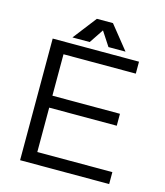

<svg xmlns="http://www.w3.org/2000/svg" viewBox="-112 -833 790 918"><g transform="rotate(15 283.5 -374.0)"><path d="M295.9 -702.1 249 -631.8H163.6L253.4 -748H333L426.3 -631.8H341.8ZM514.6 0H73.7V-602.1H501V-543H143.1V-337.9H477.5V-278.8H143.1V-59.1H514.6Z"/></g></svg>

Font: AKL 022
Style: Regular
Weight: 400
Designer: AKL
Foundry: AKL
Version: Version 2.053;August 19, 2024;FontCreator 13.0.0.2675 64-bit